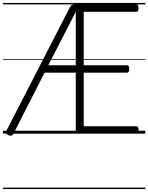

<svg xmlns="http://www.w3.org/2000/svg" viewBox="-20 -905 1004 1300"><path d="M902 0H520Q506 0 499.5 -5.5Q493 -11 493 -23V-413H282L72 -1Q66 11 57 13Q48 15 35 10Q25 4 22 -4Q19 -12 25 -23L452 -853Q459 -866 466 -870.5Q473 -875 489 -875H902Q910 -875 914 -869.5Q918 -864 918 -850Q918 -836 914 -830.5Q910 -825 902 -825H547V-463H839Q847 -463 851 -457.5Q855 -452 855 -438Q855 -424 851 -418.5Q847 -413 839 -413H547V-50H902Q910 -50 914 -44.5Q918 -39 918 -25Q918 -11 914 -5.5Q910 0 902 0ZM307 -463H493V-825ZM0 365H964V375H0ZM0 -20H964V0H0ZM0 -505H964V-500H0ZM0 -885H964V-875H0Z"/></svg>

Font: Playwrite IT Moderna Guides
Style: Regular
Weight: 400
Designer: Veronika Burian, José Scaglione
Foundry: TypeTogether
Version: Version 1.003